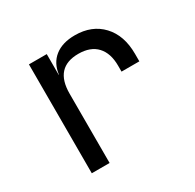

<svg xmlns="http://www.w3.org/2000/svg" viewBox="-127 -700 854 840"><g transform="rotate(-30 300.0 -280.0)"><path d="M109 0V-550H199V-445H200Q207 -500 245 -530Q283 -560 346 -560Q432 -560 483 -505.5Q534 -451 534 -358V-320H444V-350Q444 -413 412 -447.5Q380 -482 319 -482Q199 -482 199 -350V0Z"/></g></svg>

Font: JetBrainsMono NF
Style: Regular
Weight: 400
Designer: Philipp Nurullin, Konstantin Bulenkov
Foundry: JetBrains
Version: Version 2.251; ttfautohint (v1.8.3);Nerd Fonts 2.2.2